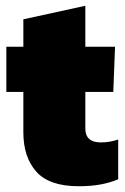

<svg xmlns="http://www.w3.org/2000/svg" viewBox="-20 -636 432 666"><path d="M253 10Q151 10 106 -40.5Q61 -91 61 -177V-317H2V-474H61V-569L276 -616V-474H379L373 -317H276V-190Q276 -142 330 -142Q360 -142 390 -152V-14Q361 -2 328 4Q295 10 253 10Z"/></svg>

Font: Kanit ExtraBold
Style: Regular
Weight: 800
Designer: Katatrad Team
Foundry: CadsonDemak
Version: Version 2.000; ttfautohint (v1.8.3)